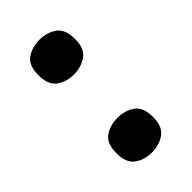

<svg xmlns="http://www.w3.org/2000/svg" viewBox="-179 -604 670 670"><g transform="rotate(-45 155.5 -269.0)"><path d="M155 -376Q118 -376 91.5 -395Q65 -414 65 -462Q65 -510 91.5 -528.5Q118 -547 155 -547Q191 -547 218 -528.5Q245 -510 245 -461Q245 -414 218 -395Q191 -376 155 -376ZM155 9Q118 9 91.5 -10Q65 -29 65 -77Q65 -125 91.5 -143.5Q118 -162 155 -162Q191 -162 218 -143.5Q245 -125 245 -76Q245 -29 218 -10Q191 9 155 9Z"/></g></svg>

Font: Noto Rashi Hebrew ExtraBold
Style: Regular
Weight: 800
Version: Version 1.006